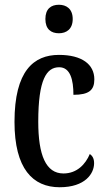

<svg xmlns="http://www.w3.org/2000/svg" viewBox="-20 -778 447 808"><path d="M228 -638C259 -638 286 -655 286 -698C286 -741 259 -758 228 -758C195 -758 171 -741 171 -698C171 -655 195 -638 228 -638ZM231 10C339 10 376 -48 376 -91C376 -111 369 -122 358 -130C340 -87 304 -48 247 -48C173 -48 141 -125 141 -266C141 -444 176 -495 229 -495C276 -495 289 -442 289 -379C355 -379 377 -399 377 -444C377 -507 325 -547 228 -547C122 -547 41 -480 41 -265C41 -68 118 10 231 10Z"/></svg>

Font: Noto Serif Armenian ExtraCondensed Medium
Style: Regular
Weight: 500
Width: 2
Designer: Monotype Design Team
Foundry: Monotype Imaging Inc.
Version: Version 2.008